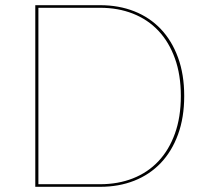

<svg xmlns="http://www.w3.org/2000/svg" viewBox="-20 -720 800 740"><path d="M690 -350Q690 -267 666.2 -202Q642.5 -137 599.8 -92Q557 -47 497.5 -23.5Q438 0 366 0H116V-700H366Q438 -700 497.5 -676.5Q557 -653 599.8 -608Q642.5 -563 666.2 -498Q690 -433 690 -350ZM677 -350Q677 -431.5 654.2 -494.8Q631.5 -558 590.5 -601.5Q549.5 -645 492.2 -667.5Q435 -690 366 -690H128V-10H366Q435 -10 492.2 -32.5Q549.5 -55 590.5 -98.5Q631.5 -142 654.2 -205.2Q677 -268.5 677 -350Z"/></svg>

Font: Lato 2
Style: Regular
Weight: 100
Designer: Lukasz Dziedzic with Adam Twardoch and Botio Nikoltchev
Foundry: tyPoland Lukasz Dziedzic
Version: Version 2.015; 2015-08-06; http://www.latofonts.com/